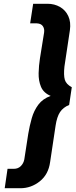

<svg xmlns="http://www.w3.org/2000/svg" viewBox="-20 -800 401 1019"><path d="M109 46 130 -90Q137 -132 148.5 -172.5Q160 -213 183.5 -244.5Q207 -276 249 -291Q211 -307 197.5 -339.5Q184 -372 185 -412Q186 -452 192 -490L214 -627Q217 -647 207.5 -661Q198 -675 176 -676H140L156 -780H232Q269 -780 298.5 -763Q328 -746 342.5 -714.5Q357 -683 351 -640L322 -447Q317 -401 324 -377Q331 -353 361 -337L347 -243Q315 -230 298.5 -205Q282 -180 275 -133L246 60Q237 126 191 162.5Q145 199 88 199H5L20 96H53Q76 96 90.5 81.5Q105 67 109 46Z"/></svg>

Font: Von Semi
Style: Italic
Weight: 600
Version: Version 4.000; ttfautohint (v1.8.4.7-5d5b)